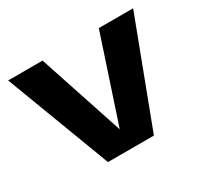

<svg xmlns="http://www.w3.org/2000/svg" viewBox="-125 -765 997 940"><g transform="rotate(-30 374.0 -295.0)"><path d="M238 0 14.5 -590.5H209L368 -110L527 -590.5H721L497.5 0Z"/></g></svg>

Font: Anybody ExtraExpanded Regular
Style: Bold
Weight: 700
Width: 8
Designer: Tyler Finck
Foundry: Etcetera Type Company
Version: Version 1.010; ttfautohint (v1.8.3) -l 8 -r 50 -G 200 -x 14 